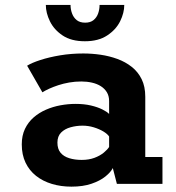

<svg xmlns="http://www.w3.org/2000/svg" viewBox="-20 -722 690 754"><path d="M260.5 11Q219 11 183.5 0.2Q148 -10.5 121.5 -31.5Q95 -52.5 80.2 -83.5Q65.5 -114.5 65.5 -155Q65.5 -189.5 78 -215.8Q90.5 -242 112 -260.8Q133.5 -279.5 160.5 -291.2Q187.5 -303 217.5 -308.5Q247.5 -314 277 -314Q310 -314 336.8 -307.8Q363.5 -301.5 382 -292.2Q400.5 -283 408.5 -274.5V-325Q408.5 -345 399.8 -359.5Q391 -374 376 -383.5Q361 -393 341.2 -397.5Q321.5 -402 299.5 -402Q274.5 -402 251.8 -398Q229 -394 209.2 -387.5Q189.5 -381 173.5 -373.8Q157.5 -366.5 146.5 -359.5L86.5 -464Q105 -475.5 139 -486.5Q173 -497.5 216.5 -504.8Q260 -512 307 -512Q341 -512 375.2 -507Q409.5 -502 441 -490.5Q472.5 -479 497.2 -459.5Q522 -440 536.2 -411.2Q550.5 -382.5 550.5 -342V-105.5H618V0H439L423 -62Q415 -46 394 -29Q373 -12 339.5 -0.5Q306 11 260.5 11ZM301 -94Q329 -94 351 -102.2Q373 -110.5 387.8 -122.8Q402.5 -135 408.5 -145V-186Q402 -196 385.8 -205.8Q369.5 -215.5 348.2 -222Q327 -228.5 304 -228.5Q280 -228.5 257.2 -222.2Q234.5 -216 220 -201.5Q205.5 -187 205.5 -162Q205.5 -137 217.8 -122.2Q230 -107.5 251.8 -100.8Q273.5 -94 301 -94ZM313.5 -560Q259.5 -560 225.8 -582.8Q192 -605.5 176 -638.5Q160 -671.5 160 -702.5H257Q257 -685.5 262.8 -669.5Q268.5 -653.5 281 -643.2Q293.5 -633 314.5 -633Q335 -633 347.5 -643.2Q360 -653.5 365.5 -669.5Q371 -685.5 371 -702.5H468Q468 -671.5 451.8 -638.5Q435.5 -605.5 401 -582.8Q366.5 -560 313.5 -560Z"/></svg>

Font: Trispace Thin SemiBold
Style: Regular
Weight: 600
Version: Version 1.210